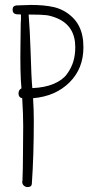

<svg xmlns="http://www.w3.org/2000/svg" viewBox="-20 -754 381 778"><path d="M104 -545Q101 -635 96 -695H103Q148 -695 168 -692.5Q188 -690 214 -679Q285 -647 285 -563Q285 -531 277 -504.5Q269 -478 251 -453.5Q233 -429 197 -414Q161 -399 111 -397Q107 -437 104 -545ZM199 -725Q160 -734 106 -734Q96 -734 46 -732Q31 -730 31 -715Q31 -698 48 -696Q61 -696 65 -695V-677Q64 -668 64 -658Q64 -617 63 -578Q61 -455 67 -396Q55 -390 55 -375Q55 -359 70 -356Q74 -291 74 -244Q74 -173 73 -118Q73 -95 72.5 -72.5Q72 -50 71.5 -38.5Q71 -27 71 -23V-20Q70 -19 70 -17Q70 -8 76.5 -2Q83 4 92 4Q108 4 109 -9Q117 -123 117 -265Q117 -310 114 -356Q205 -364 261.5 -420Q318 -476 318 -562Q318 -588 314 -607Q305 -654 273 -684.5Q241 -715 199 -725Z"/></svg>

Font: Neythal
Style: Regular
Weight: 400
Designer: Tharique Azeez
Foundry: Tharique Azeez
Version: Version 0.44